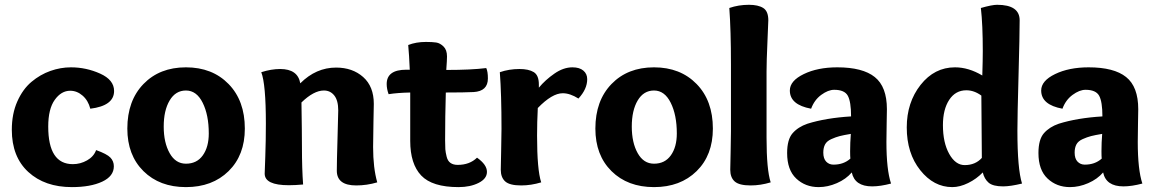

<svg xmlns="http://www.w3.org/2000/svg" viewBox="-20 -763 4774 793"><path d="M280.8 -85Q312 -85 339.6 -100.6Q367.2 -116.2 377 -143.1Q421.9 -127 436 -112.1Q450.2 -97.2 450.2 -76.2Q450.2 -35.2 402.1 -12.7Q354 9.8 276.9 9.8Q165 9.8 96.9 -52.7Q28.8 -115.2 28.8 -227.1Q28.8 -293 51.5 -344Q74.2 -395 110.1 -425Q146 -455.1 188 -470Q230 -484.9 272.9 -484.9Q335.9 -484.9 393.6 -459Q451.2 -433.1 451.2 -387.2Q451.2 -326.2 353 -314Q344.2 -348.1 321 -368.2Q297.9 -388.2 270 -388.2Q232.9 -388.2 206.1 -350.6Q179.2 -313 179.2 -240.2Q179.2 -85 280.8 -85Z M748 9.8Q639.2 9.8 572.5 -56.2Q505.9 -122.1 505.9 -231.9Q505.9 -347.2 572.5 -416Q639.2 -484.9 748 -484.9Q856.9 -484.9 924.1 -416Q991.2 -347.2 991.2 -231.9Q991.2 -122.1 924.1 -56.2Q856.9 9.8 748 9.8ZM842.3 -211.9Q842.3 -288.1 817.1 -338.6Q792 -389.2 748 -389.2Q705.1 -389.2 680.7 -348.1Q656.2 -307.1 656.2 -240.2Q656.2 -173.8 680.7 -130.4Q705.1 -86.9 748 -86.9Q793 -86.9 817.6 -121.3Q842.3 -155.8 842.3 -211.9Z M1059.1 -464.8Q1100.1 -478 1137.2 -478Q1210 -478 1220.2 -418.9Q1285.2 -483.9 1368.2 -483.9Q1436 -483.9 1480 -444.8Q1523.9 -405.8 1523.9 -334Q1523.9 -332 1522.5 -262Q1521 -191.9 1521 -155.8Q1521 -69.8 1538.1 -9.8Q1495.1 2.9 1451.2 2.9Q1371.1 2.9 1371.1 -58.1Q1371.1 -94.2 1374 -190.7Q1377 -287.1 1377 -307.1Q1377 -348.1 1360.6 -368.7Q1344.2 -389.2 1317.9 -389.2Q1275.9 -389.2 1225.1 -339.8Q1227.1 -211.9 1227.1 -154.8Q1227.1 -66.9 1231.9 -1Q1199.2 2 1172.9 2Q1073.2 2 1073.2 -45.9Q1073.2 -49.8 1075.7 -116Q1078.1 -182.1 1078.1 -252.9Q1078.1 -416 1059.1 -464.8Z M1674.3 -181.2V-380.9Q1622.1 -379.9 1585 -374Q1577.1 -396 1577.1 -416Q1577.1 -475.1 1658.2 -475.1H1672.4Q1669.9 -536.1 1666 -577.1Q1698.2 -589.8 1739.3 -589.8Q1766.1 -589.8 1781.7 -587.4Q1797.4 -585 1811.8 -571Q1826.2 -557.1 1826.2 -529.8Q1826.2 -514.2 1823.2 -474.1Q1927.2 -474.1 1988.3 -481.9Q1995.1 -467.8 1995.1 -439Q1995.1 -386.2 1936 -382.8Q1897.9 -380.9 1821.3 -380.9Q1818.4 -282.2 1818.4 -183.1Q1818.4 -159.2 1819.3 -146.5Q1820.3 -133.8 1824.7 -116Q1829.1 -98.1 1840.6 -90.1Q1852.1 -82 1870.1 -82Q1919.9 -82 1950.2 -111.8Q1991.2 -83 1991.2 -53.2Q1991.2 -24.9 1956.8 -7.6Q1922.4 9.8 1874 9.8Q1765.1 9.8 1719.7 -38.1Q1674.3 -85.9 1674.3 -181.2Z M2125.5 -478Q2163.6 -478 2184.6 -465.1Q2205.6 -452.1 2205.6 -414.1V-400.9Q2232.4 -433.1 2269.8 -459Q2307.1 -484.9 2344.2 -484.9Q2373.5 -484.9 2389.4 -471.4Q2405.3 -458 2405.3 -436Q2405.3 -395 2369.1 -356Q2334.5 -377.9 2304.2 -377.9Q2260.3 -377.9 2201.2 -316.9Q2198.2 -257.8 2198.2 -203.1Q2198.2 -61 2215.3 -9.8Q2173.3 2.9 2132.3 2.9Q2085.4 2.9 2066.9 -13.4Q2048.3 -29.8 2048.3 -62Q2048.3 -78.1 2049.8 -137Q2051.3 -195.8 2051.3 -231Q2051.3 -374 2044.4 -464.8Q2082.5 -478 2125.5 -478Z M2681.2 9.8Q2572.3 9.8 2505.6 -56.2Q2439 -122.1 2439 -231.9Q2439 -347.2 2505.6 -416Q2572.3 -484.9 2681.2 -484.9Q2790 -484.9 2857.2 -416Q2924.3 -347.2 2924.3 -231.9Q2924.3 -122.1 2857.2 -56.2Q2790 9.8 2681.2 9.8ZM2775.4 -211.9Q2775.4 -288.1 2750.2 -338.6Q2725.1 -389.2 2681.2 -389.2Q2638.2 -389.2 2613.8 -348.1Q2589.4 -307.1 2589.4 -240.2Q2589.4 -173.8 2613.8 -130.4Q2638.2 -86.9 2681.2 -86.9Q2726.1 -86.9 2750.7 -121.3Q2775.4 -155.8 2775.4 -211.9Z M3073.2 -743.2Q3111.3 -743.2 3132.3 -730Q3153.3 -716.8 3153.3 -679.2Q3153.3 -672.9 3149.7 -590.8Q3146 -508.8 3146 -467.8V-193.8Q3146 -62 3163.1 -9.8Q3121.1 2.9 3080.1 2.9Q3033.2 2.9 3014.6 -13.4Q2996.1 -29.8 2996.1 -62Q2996.1 -78.1 2997.6 -132.1Q2999 -186 2999 -220.2V-496.1Q2999 -639.2 2992.2 -730Q3030.3 -743.2 3073.2 -743.2Z M3330.1 -314Q3242.2 -330.1 3242.2 -389.2Q3242.2 -429.2 3299.6 -457Q3356.9 -484.9 3438 -484.9Q3543 -484.9 3593 -444.8Q3643.1 -404.8 3643.1 -312Q3643.1 -304.2 3642.1 -253.2Q3641.1 -202.1 3641.1 -176.8Q3641.1 -62 3660.2 -4.9Q3616.2 6.8 3582 6.8Q3510.3 6.8 3498 -50.8Q3474.1 -22.9 3436.5 -6.6Q3398.9 9.8 3361.3 9.8Q3306.2 9.8 3268.6 -25.6Q3231 -61 3231 -130.9Q3231 -187 3253.7 -212.9Q3276.4 -238.8 3314.9 -252Q3391.1 -275.9 3495.1 -282.2Q3495.1 -342.8 3481.7 -367.4Q3468.3 -392.1 3425.3 -392.1Q3400.4 -392.1 3371.8 -371.1Q3343.3 -350.1 3330.1 -314ZM3494.1 -210Q3464.4 -205.1 3448.2 -200.9Q3432.1 -196.8 3413.6 -188.5Q3395 -180.2 3387.7 -166.5Q3380.4 -152.8 3380.4 -132.8Q3380.4 -107.9 3392.3 -95.5Q3404.3 -83 3422.4 -83Q3464.4 -83 3492.2 -107.9Q3491.2 -117.2 3491.2 -138.2Q3491.2 -173.8 3494.1 -210Z M3725.1 -236.8Q3725.1 -339.8 3782.2 -412.4Q3839.4 -484.9 3924.3 -484.9Q3980.5 -484.9 4037.1 -451.2Q4039.1 -515.1 4039.1 -551.8Q4039.1 -661.1 4031.2 -730Q4077.1 -743.2 4098.1 -743.2Q4191.4 -743.2 4191.4 -679.2Q4191.4 -620.1 4186.8 -452.1Q4182.1 -284.2 4182.1 -223.1Q4182.1 -64.9 4201.2 -4.9Q4153.3 6.8 4123 6.8Q4081.1 6.8 4063.2 -8.5Q4045.4 -23.9 4039.1 -50.8Q4013.2 -23.9 3978.8 -7.1Q3944.3 9.8 3913.1 9.8Q3836.4 9.8 3780.8 -60.1Q3725.1 -129.9 3725.1 -236.8ZM4033.2 -368.2Q4003.4 -390.1 3971.2 -390.1Q3926.3 -390.1 3900.4 -350.6Q3874.5 -311 3874.5 -246.1Q3874.5 -173.8 3900.4 -127.4Q3926.3 -81.1 3964.4 -81.1Q4008.3 -81.1 4035.2 -110.8Q4033.2 -316.9 4033.2 -368.2Z M4368.2 -314Q4280.3 -330.1 4280.3 -389.2Q4280.3 -429.2 4337.6 -457Q4395 -484.9 4476.1 -484.9Q4581.1 -484.9 4631.1 -444.8Q4681.2 -404.8 4681.2 -312Q4681.2 -304.2 4680.2 -253.2Q4679.2 -202.1 4679.2 -176.8Q4679.2 -62 4698.2 -4.9Q4654.3 6.8 4620.1 6.8Q4548.3 6.8 4536.1 -50.8Q4512.2 -22.9 4474.6 -6.6Q4437 9.8 4399.4 9.8Q4344.2 9.8 4306.6 -25.6Q4269 -61 4269 -130.9Q4269 -187 4291.7 -212.9Q4314.5 -238.8 4353 -252Q4429.2 -275.9 4533.2 -282.2Q4533.2 -342.8 4519.8 -367.4Q4506.3 -392.1 4463.4 -392.1Q4438.5 -392.1 4409.9 -371.1Q4381.3 -350.1 4368.2 -314ZM4532.2 -210Q4502.4 -205.1 4486.3 -200.9Q4470.2 -196.8 4451.7 -188.5Q4433.1 -180.2 4425.8 -166.5Q4418.5 -152.8 4418.5 -132.8Q4418.5 -107.9 4430.4 -95.5Q4442.4 -83 4460.4 -83Q4502.4 -83 4530.3 -107.9Q4529.3 -117.2 4529.3 -138.2Q4529.3 -173.8 4532.2 -210Z"/></svg>

Font: Sukar
Style: black
Weight: 900
Designer: Dario Muhafara - Ghiath Alsory
Foundry: Dario Muhafara - Ghiath Alsory
Version: Version 1.00 March 27, 2016, initial release